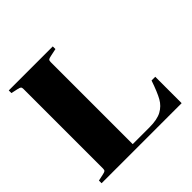

<svg xmlns="http://www.w3.org/2000/svg" viewBox="-178 -862 1024 1024"><g transform="rotate(-45 334.0 -350.0)"><path d="M63 -672 26 -680V-700H358V-680L315 -671Q300 -668 295.5 -664Q291 -660 291 -649V-30H417Q476 -30 509 -48Q542 -66 560.5 -99Q579 -132 602 -199H630V0H26V-20L63 -28Q78 -31 82.5 -35Q87 -39 87 -50V-650Q87 -661 82.5 -665Q78 -669 63 -672Z"/></g></svg>

Font: Chonburi
Style: Regular
Weight: 400
Designer: Thanarat Vachiruckul and Stawix Ruecha
Foundry: Cadson Demak & Katatrad
Version: Version 1.000